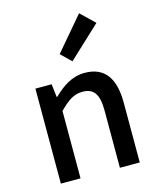

<svg xmlns="http://www.w3.org/2000/svg" viewBox="-130 -984 883 1074"><g transform="rotate(-15 312.0 -447.0)"><path d="M87 0H201V-390C250 -439 285 -465 336 -465C401 -465 429 -427 429 -332V0H544V-346C544 -486 492 -564 375 -564C300 -564 244 -523 193 -474H190L181 -550H87ZM327 -644 512 -817 432 -894 268 -701Z"/></g></svg>

Font: Noto Sans Japanese Medium
Style: Regular
Weight: 500
Designer: Ryoko NISHIZUKA (kana & ideographs); Paul D. Hunt (Latin, Greek & Cyrillic); Wenlong ZHANG (bopomofo); Sandoll Communica
Foundry: Adobe Systems Incorporated
Version: Version 1.000;PS 1;hotconv 1.0.78;makeotf.lib2.5.61930